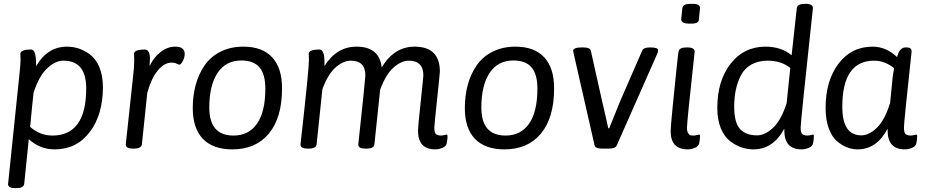

<svg xmlns="http://www.w3.org/2000/svg" viewBox="-20 -772 4825 1000"><path d="M329 -529Q360 -529 389.5 -519.5Q419 -510 449 -488Q479 -466 497.5 -422Q516 -378 516 -318Q516 -175 447.5 -84.5Q379 6 265 6Q188 6 130 -47L106 186Q103 208 64 208H60Q22 208 22 187L81 -383Q87 -440 87 -457Q87 -471 86.5 -480.5Q86 -490 86 -491Q86 -514 142 -514Q168 -514 168 -439V-427Q227 -529 329 -529ZM253 -66Q429 -66 429 -312Q429 -456 310 -456Q269 -456 226.5 -417Q184 -378 155 -290Q148 -230 137 -111Q188 -66 253 -66Z M892 -529Q942 -529 942 -491Q942 -473 932 -454Q922 -435 913 -435Q911 -435 900 -440.5Q889 -446 874 -446Q835 -446 801 -404Q767 -362 747 -288L719 -20Q716 2 677 2H673Q635 2 635 -19L673 -373Q679 -421 679 -457Q679 -467 678.5 -477.5Q678 -488 678 -491Q678 -514 734 -514Q761 -514 761 -464Q761 -452 759 -428Q782 -475 817.5 -502Q853 -529 892 -529Z M1248 -529Q1346 -529 1397.5 -473.5Q1449 -418 1449 -312Q1449 -159 1380.5 -76.5Q1312 6 1191 6Q1089 6 1036.5 -49Q984 -104 984 -209Q984 -273 999 -329Q1014 -385 1045 -430.5Q1076 -476 1128 -502.5Q1180 -529 1248 -529ZM1237 -457Q1156 -457 1113 -392Q1070 -327 1070 -212Q1070 -66 1196 -66Q1276 -66 1319 -128.5Q1362 -191 1362 -310Q1362 -385 1331.5 -421Q1301 -457 1237 -457Z M2305 -71Q2311 -71 2311 -64Q2311 -49 2307 -27Q2304 -10 2284.5 -2Q2265 6 2247 6Q2157 6 2157 -92Q2157 -110 2171 -240.5Q2185 -371 2185 -379Q2185 -456 2109 -456Q2071 -456 2030.5 -421Q1990 -386 1960 -305L1930 -20Q1928 2 1888 2H1884Q1846 2 1846 -19Q1883 -363 1883 -379Q1883 -456 1807 -456Q1769 -456 1729 -422Q1689 -388 1659 -307L1629 -20Q1626 2 1587 2H1583Q1545 2 1545 -19Q1589 -410 1589 -457Q1589 -471 1588.5 -480.5Q1588 -490 1588 -491Q1588 -514 1644 -514Q1670 -514 1670 -447V-428Q1733 -529 1837 -529Q1956 -529 1968 -421Q2033 -529 2139 -529Q2271 -529 2271 -399Q2271 -391 2256.5 -254.5Q2242 -118 2242 -107Q2242 -92 2245 -83Q2248 -74 2254.5 -71Q2261 -68 2265.5 -67Q2270 -66 2278 -66Q2285 -66 2294 -68.5Q2303 -71 2305 -71Z M2665 -529Q2763 -529 2814.5 -473.5Q2866 -418 2866 -312Q2866 -159 2797.5 -76.5Q2729 6 2608 6Q2506 6 2453.5 -49Q2401 -104 2401 -209Q2401 -273 2416 -329Q2431 -385 2462 -430.5Q2493 -476 2545 -502.5Q2597 -529 2665 -529ZM2654 -457Q2573 -457 2530 -392Q2487 -327 2487 -212Q2487 -66 2613 -66Q2693 -66 2736 -128.5Q2779 -191 2779 -310Q2779 -385 2748.5 -421Q2718 -457 2654 -457Z M3367 -525Q3408 -525 3408 -510Q3408 -503 3404 -494L3192 -14Q3185 2 3151 2H3116Q3081 2 3077 -14L2967 -497Q2965 -506 2965 -508Q2967 -525 3010 -525H3018Q3053 -525 3057 -509L3116 -245Q3122 -221 3132.5 -174Q3143 -127 3148 -104H3153Q3204 -231 3210 -245L3325 -509Q3332 -525 3366 -525Z M3588 -752Q3626 -752 3626 -730L3620 -671Q3620 -649 3582 -649H3570Q3528 -649 3528 -671L3534 -730Q3537 -752 3576 -752ZM3560 -525Q3598 -525 3598 -503Q3558 -137 3558 -107Q3558 -88 3564 -78.5Q3570 -69 3576 -67.5Q3582 -66 3593 -66Q3600 -66 3609 -68.5Q3618 -71 3620 -71Q3626 -71 3626 -64Q3626 -49 3622 -27Q3619 -10 3599.5 -2Q3580 6 3562 6Q3473 6 3473 -89Q3473 -108 3483 -211Q3493 -314 3503 -408.5Q3513 -503 3514 -503Q3517 -525 3556 -525Z M4213 -71Q4219 -71 4219 -64Q4219 -49 4215 -27Q4212 -10 4192.5 -2Q4173 6 4155 6Q4065 6 4065 -92V-102Q4007 6 3904 6Q3873 6 3843 -4Q3813 -14 3783 -36.5Q3753 -59 3734.5 -103.5Q3716 -148 3716 -210Q3716 -351 3785 -440Q3854 -529 3967 -529Q4049 -529 4103 -484L4130 -730Q4133 -752 4172 -752H4176Q4214 -752 4214 -730Q4150 -137 4150 -107Q4150 -92 4153 -83Q4156 -74 4162.5 -71Q4169 -68 4173.5 -67Q4178 -66 4186 -66Q4193 -66 4202 -68.5Q4211 -71 4213 -71ZM4077 -234 4096 -418Q4049 -456 3979 -456Q3929 -456 3893.5 -436Q3858 -416 3839.5 -380.5Q3821 -345 3812.5 -304.5Q3804 -264 3804 -216Q3804 -134 3834 -100.5Q3864 -67 3923 -67Q3964 -67 4006 -106Q4048 -145 4077 -234Z M4751 -71Q4757 -71 4757 -64Q4757 -49 4753 -27Q4750 -10 4730.5 -2Q4711 6 4693 6Q4603 6 4603 -92V-102Q4546 6 4447 6Q4420 6 4393 -4Q4366 -14 4339.5 -36.5Q4313 -59 4296.5 -103.5Q4280 -148 4280 -210Q4280 -351 4347 -440Q4414 -529 4525 -529Q4595 -529 4652 -475Q4658 -494 4662 -502Q4666 -510 4675 -517.5Q4684 -525 4697 -525H4703Q4728 -525 4728 -504Q4688 -134 4688 -107Q4688 -92 4691 -83Q4694 -74 4700.5 -71Q4707 -68 4711.5 -67Q4716 -66 4724 -66Q4731 -66 4740 -68.5Q4749 -71 4751 -71ZM4629 -367Q4631 -385 4637 -417Q4588 -456 4533 -456Q4367 -456 4367 -216Q4367 -67 4466 -67Q4506 -67 4547 -106.5Q4588 -146 4616 -236Z"/></svg>

Font: Asap
Style: Italic
Weight: 400
Italic angle: -6°
Designer: Pablo Cosgaya
Foundry: Pablo Cosgaya
Version: Version 1.007;PS 001.007;hotconv 1.0.70;makeotf.lib2.5.58329